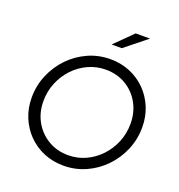

<svg xmlns="http://www.w3.org/2000/svg" viewBox="-160 -1048 1114 1193"><g transform="rotate(20 397.0 -452.0)"><path d="M391 11Q321 11 261 -14Q201 -39 156.5 -84Q112 -129 87 -189.5Q62 -250 62 -320Q62 -400 92 -470.5Q122 -541 174 -595Q226 -649 295 -680Q364 -711 442 -711Q512 -711 572 -686Q632 -661 676.5 -616Q721 -571 746 -511Q771 -451 771 -380Q771 -300 741 -229.5Q711 -159 659 -105Q607 -51 538 -20Q469 11 391 11ZM396 -60Q458 -60 512 -85Q566 -110 607 -153.5Q648 -197 671.5 -254Q695 -311 695 -376Q695 -451 661.5 -511Q628 -571 569.5 -605.5Q511 -640 437 -640Q376 -640 321.5 -615Q267 -590 226 -546.5Q185 -503 161.5 -446Q138 -389 138 -324Q138 -249 171.5 -189.5Q205 -130 263.5 -95Q322 -60 396 -60ZM416 -799 533 -915H628L483 -799Z"/></g></svg>

Font: Red Hat Display
Style: Italic
Weight: 300
Italic angle: -12°
Designer: Pentagram, MCKL
Foundry: Pentagram, MCKL
Version: Version 1.023